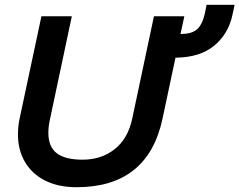

<svg xmlns="http://www.w3.org/2000/svg" viewBox="-20 -767 1000 802"><path d="M55 -205Q55 -240 62 -272L153 -699H280L189 -270Q182 -239 182 -212Q182 -154 217 -127Q252 -100 325 -100Q403 -100 458.5 -143.5Q514 -187 532 -270L623 -699H750L734 -625Q781 -625 803 -644.5Q825 -664 836 -712L843 -747H960L951 -705Q934 -625 874.5 -576Q815 -527 713 -526L659 -272Q598 15 300 15Q223 15 168 -13Q113 -41 84 -91Q55 -141 55 -205Z"/></svg>

Font: Prompt Medium
Style: Italic
Weight: 500
Italic angle: -12°
Designer: Katatrad Team
Foundry: CadsonDemak
Version: Version 1.001